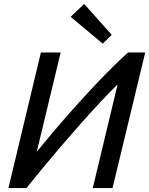

<svg xmlns="http://www.w3.org/2000/svg" viewBox="-20 -961 762 981"><path d="M23 0 189 -693H290L168 -186Q202 -228 246 -280Q290 -332 339.5 -388Q389 -444 440.5 -499.5Q492 -555 541.5 -604.5Q591 -654 634 -693H722L555 0H454L581 -530Q540 -490 491.5 -438Q443 -386 392 -328.5Q341 -271 291 -212.5Q241 -154 196 -99.5Q151 -45 115 0ZM505 -738 341 -875 410 -941 551 -783Z"/></svg>

Font: Ubuntu Sans Medium
Style: Italic
Weight: 500
Italic angle: -13.5°
Designer: Dalton Maag Ltd
Foundry: Dalton Maag Ltd
Version: Version 1.006